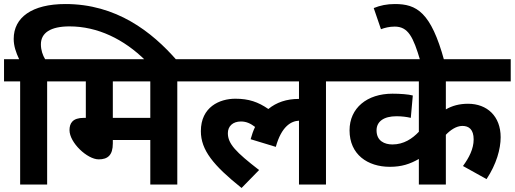

<svg xmlns="http://www.w3.org/2000/svg" viewBox="-20 -916 2555 953"><path d="M80 -512V0H214V-512H309V-622H204C192 -642 183 -667 183 -696C183 -753 231 -785 325 -785C464 -785 595 -722 703 -615H859C733 -760 556 -896 305 -896C138 -896 48 -829 48 -723C48 -688 59 -656 75 -622H0V-512Z M860 -512H955V-622H294V-512H406V-331H396C340 -331 325 -304 325 -270C325 -208 413 -125 470 -125C515 -125 540 -146 540 -204V-221H726V0H860ZM726 -512V-331H540V-512Z M940 -512H1464V-425H1462C1403 -425 1352 -408 1312 -375C1261 -410 1215 -426 1148 -426C1070 -426 977 -385 977 -265C977 -171 1039 -95 1179 17L1266 -72C1151 -161 1111 -202 1111 -255C1111 -289 1135 -313 1176 -313C1204 -313 1225 -302 1246 -286C1237 -267 1230 -247 1224 -225L1349 -187C1377 -288 1424 -315 1464 -317V0H1598V-512H1692V-622H940Z M2515 -512V-622H1678V-512H2059V-262C2027 -228 1984 -199 1928 -199C1889 -199 1849 -216 1849 -269C1849 -313 1885 -339 1948 -339C1973 -339 1999 -336 2019 -331L2029 -442C2008 -448 1965 -451 1928 -451C1802 -451 1715 -380 1715 -269C1715 -149 1805 -88 1915 -88C1974 -88 2015 -102 2059 -127V0H2193V-247C2214 -269 2244 -291 2275 -291C2308 -291 2331 -273 2331 -224C2331 -177 2308 -133 2278 -92L2395 -27C2444 -101 2465 -176 2465 -235C2465 -339 2398 -401 2303 -401C2260 -401 2224 -391 2193 -373V-512Z M2066 -615H2185C2119 -857 2047 -896 1940 -896C1900 -896 1867 -889 1835 -876L1871 -771C1889 -778 1913 -784 1939 -784C2006 -784 2031 -733 2066 -615Z"/></svg>

Font: Noto Sans
Style: Bold Italic
Weight: 700
Italic angle: -12°
Designer: Monotype Design Team
Foundry: Monotype Imaging Inc.
Version: Version 2.013